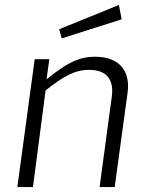

<svg xmlns="http://www.w3.org/2000/svg" viewBox="-20 -755 596 775"><path d="M460 -735 219 -637 229 -600 471 -677ZM50 0H113L164 -390C234 -445 279 -473 340 -473C412 -473 441 -432 431 -363L382 0H443L495 -381C507 -468 462 -526 364 -526C293 -526 243 -495 168 -435L179 -516H120Z"/></svg>

Font: United Sans ExtraLight
Style: Italic
Weight: 200
Italic angle: -8°
Designer: Pablo Impallari, Rodrigo Fuenzalida (Modified by Dan O. Williams)
Version: Version 1.000;PS 001.000;hotconv 1.0.88;makeotf.lib2.5.64775